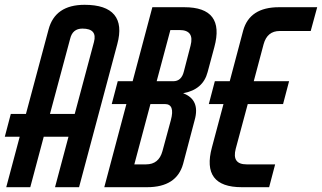

<svg xmlns="http://www.w3.org/2000/svg" viewBox="-80 -779 1340 799"><path d="M272 -759Q361 -759 395.5 -717.5Q430 -676 408 -595L249 0H149L205 -210H102L46 0H-54L2 -210H-60L-35 -305H28L122 -656Q149 -759 272 -759ZM311 -604Q326 -660 263 -660Q222 -660 212 -618L128 -305H231Z M687 -749Q857 -749 812 -583L784 -479Q765 -406 682 -391Q754 -364 730 -279L682 -97Q655 0 532 0H354L446 -346H385L410 -441H472L554 -749ZM713 -589Q730 -654 667 -654H629L572 -441H641Q675 -441 685 -481ZM631 -279Q649 -346 606 -346H546L479 -95H528Q581 -95 596 -150Z M1084 -650Q1032 -650 1017 -595L976 -441H1123L1098 -346H951L901 -160Q884 -95 946 -95H1065L1040 0H926Q757 0 802 -166L850 -346H789L814 -441H876L932 -652Q959 -749 1081 -749H1240L1213 -650Z"/></svg>

Font: Air America
Style: Regular
Weight: 400
Designer: William G. Sherman
Foundry: Aaron Bell – Saja Typeworks
Version: Version 1.100;PS 001.100;hotconv 1.0.88;makeotf.lib2.5.64775